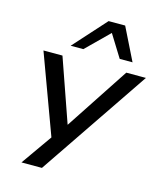

<svg xmlns="http://www.w3.org/2000/svg" viewBox="-135 -864 962 1142"><g transform="rotate(15 346.0 -293.0)"><path d="M107 180 250 -23 257 35 61 -497H178L314 -108H315L571 -497H692L233 180ZM210 -566 390 -766H492L591 -566H512L427 -703L288 -566Z"/></g></svg>

Font: Nunito Sans 7pt Expanded Medium
Style: Italic
Weight: 500
Width: 7
Italic angle: -9°
Designer: Vernon Adams
Foundry: Vernon Adams
Version: Version 3.101;gftools[0.9.27]